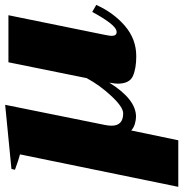

<svg xmlns="http://www.w3.org/2000/svg" viewBox="-12 -548 728 763"><g transform="rotate(-90 352.5 -167.0)"><path d="M120 -452Q103 -456 59 -472L62 -486L317 -511L237 -115Q234 -100 234 -88Q234 -42 283 -42Q308 -42 351.5 -88.5Q395 -135 423 -187L486 -498H673L595 -115Q591 -95 591 -88Q591 -68 606 -68Q622 -68 643.5 -96.5Q665 -125 686 -165L714 -149Q683 -80 630.5 -35Q578 10 510 10Q461 10 431 -3.5Q401 -17 401 -64Q401 -73 405 -97Q339 9 270 9Q257 9 241.5 4.5Q226 0 215 -10L176 177H-9Z"/></g></svg>

Font: Trirong Black
Style: Italic
Weight: 900
Italic angle: -12°
Designer: Katatrad Team
Foundry: CadsonDemak
Version: Version 1.001